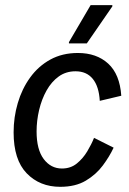

<svg xmlns="http://www.w3.org/2000/svg" viewBox="-20 -720 507 752"><path d="M215.8 11.7Q135.8 11.7 84.6 -41.2Q33.3 -94.2 33.3 -201.7Q33.3 -260.8 49.6 -316.2Q65.8 -371.7 97.9 -416.2Q130 -460.8 177.1 -486.7Q224.2 -512.5 285 -512.5Q358.3 -512.5 403.8 -470.8Q449.2 -429.2 455 -345L370.8 -325Q367.5 -381.7 343.3 -411.2Q319.2 -440.8 275.8 -440.8Q238.3 -440.8 210 -420.4Q181.7 -400 162.5 -365.8Q143.3 -331.7 133.3 -289.6Q123.3 -247.5 123.3 -205Q123.3 -134.2 151.2 -97.1Q179.2 -60 222.5 -60Q256.7 -60 280.8 -79.6Q305 -99.2 321.7 -127.1Q338.3 -155 348.3 -180L425 -141.7Q409.2 -107.5 382.9 -72.1Q356.7 -36.7 316.2 -12.5Q275.8 11.7 215.8 11.7ZM250 -550V-555L335 -700H420V-695L320 -550Z"/></svg>

Font: Familjen Grotesk GF
Style: Italic
Weight: 400
Designer: Anders Wikstroem, Jonas Baeckman, Matilda Gysing, Kristian Moeller
Foundry: Familjen STHML AB
Version: Version 2.000; Beta; Release 4; Build 6